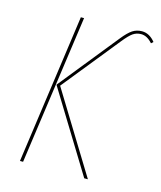

<svg xmlns="http://www.w3.org/2000/svg" viewBox="-105 -768 709 845"><g transform="rotate(15 249.0 -345.5)"><path d="M358.9 0 134.3 -366.2 350.6 -634.8Q375.5 -666 394.5 -678.5Q413.6 -690.9 437.5 -690.9Q471.7 -690.9 498 -658.2L488.8 -649.9Q464.4 -677.7 437 -677.7Q416.5 -677.7 400.4 -666.7Q384.3 -655.8 358.9 -624L150.9 -366.2L375.5 0ZM65.9 -0.5 161.1 -680.7H175.8L80.1 -0.5Z"/></g></svg>

Font: Fira Sans Compressed Hair
Style: Italic
Weight: 100
Width: 3
Italic angle: -8°
Designer: Carrois Corporate & Edenspiekermann AG
Foundry: Carrois Corporate GbR & Edenspiekermann AG
Version: Version 4.203;PS 004.203;hotconv 1.0.88;makeotf.lib2.5.64775